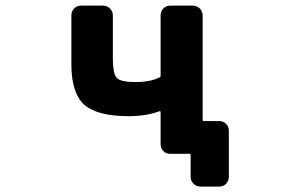

<svg xmlns="http://www.w3.org/2000/svg" viewBox="-20 -568 1040 687"><path d="M697.3 99.6Q682.6 99.6 672.4 89.4Q662.1 79.1 662.1 64.5V-12.7Q662.1 -17.6 658.2 -17.6H588.9Q574.2 -17.6 564.5 -27.3Q554.7 -37.1 554.7 -51.8V-167Q554.7 -170.9 549.8 -169.9Q503.9 -152.3 440.4 -152.3Q328.1 -152.3 281.2 -193.4Q235.4 -235.4 235.4 -337.9V-512.7Q235.4 -527.3 245.1 -537.6Q254.9 -547.9 269.5 -547.9H348.6Q363.3 -547.9 373.5 -537.6Q383.8 -527.3 383.8 -512.7V-361.3Q383.8 -303.7 397.9 -289.1Q412.1 -274.4 464.8 -274.4Q517.6 -274.4 550.8 -291Q554.7 -293 554.7 -296.9V-512.7Q554.7 -527.3 564.5 -537.6Q574.2 -547.9 588.9 -547.9H669.9Q684.6 -547.9 694.8 -537.6Q705.1 -527.3 705.1 -512.7V-139.6Q705.1 -134.8 709 -134.8H764.6Q779.3 -134.8 789.1 -124.5Q798.8 -114.3 798.8 -100.6V64.5Q798.8 79.1 789.1 89.4Q779.3 99.6 764.6 99.6Z"/></svg>

Font: Rounded-L Mgen+ 1m bold
Style: Bold
Weight: 700
Designer: [Source Han Sans]
Ryoko NISHIZUKA  (kana & ideographs); Paul D. Hunt (Latin, Greek & Cyrillic); Wenlong ZHANG  (bopomofo
Version: Version 1.059.20150602